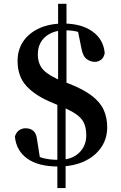

<svg xmlns="http://www.w3.org/2000/svg" viewBox="-20 -851 629 1000"><path d="M283 16.2Q179.6 16.2 122.1 -24.9Q64.6 -66 57.5 -140.1Q65.1 -163.1 80.3 -173.1Q95.5 -183 112.9 -183Q138.1 -183 153.8 -169.4Q169.4 -155.8 173.4 -121.5L190.4 -13.5L123.7 -65.2Q163.6 -40 198.7 -29.2Q233.9 -18.5 287.2 -18.5Q353.5 -18.5 391.4 -54.6Q429.3 -90.8 429.3 -145.4Q429.3 -184.8 417.2 -210.7Q405 -236.6 375.6 -256.8Q346.2 -277 293.4 -298.6L255.6 -314.6Q165.6 -351.2 118.6 -401.9Q71.5 -452.5 71.5 -533.7Q71.5 -591.5 100.9 -635.1Q130.4 -678.8 184.2 -703.5Q238.1 -728.3 310.9 -728.3Q403.4 -728.3 461.2 -687.4Q518.9 -646.4 525.4 -574.7Q521.2 -551.2 506.6 -540Q492 -528.9 473.8 -528.9Q451.8 -528.9 431.8 -543Q411.8 -557.1 404 -599.6L382.7 -704.5L456.5 -651.2Q417.1 -676.8 386.8 -685Q356.6 -693.1 319.6 -693.1Q255.5 -693.1 216.3 -659.4Q177.1 -625.6 177.1 -568.1Q177.1 -515.8 207.6 -485.2Q238.2 -454.5 305 -428.2L337.4 -416Q413.8 -386.3 457.5 -352.9Q501.3 -319.6 519.8 -279.3Q538.3 -239 538.3 -187.8Q538.3 -127.6 505.8 -81.4Q473.3 -35.1 416.2 -9.5Q359 16.2 283 16.2ZM278.7 128.4V-359.1H321.7V128.4ZM282.6 -359.1V-831.2H326.3V-359.1Z"/></svg>

Font: Noto Serif HK ExtraLight
Style: Regular
Weight: 200
Designer: Ryoko NISHIZUKA 西塚涼子 (kana & ideographs); Frank Grießhammer (Latin, Greek & Cyrillic); Wenlong ZHANG 张文龙 (bopomofo); San
Foundry: Adobe
Version: Version 2.002-H1;hotconv 1.1.0;makeotfexe 2.6.0